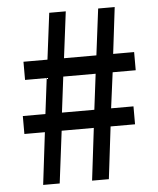

<svg xmlns="http://www.w3.org/2000/svg" viewBox="-52 -776 675 821"><g transform="rotate(-5 285.0 -365.5)"><path d="M100 0 127 -224H39V-301H136L155 -454H62V-532H165L190 -731H261L236 -532H375L400 -731H471L447 -532H537V-454H438L418 -301H514V-224H409L382 0H310L337 -224H199L171 0ZM207 -301H346L365 -454H226Z"/></g></svg>

Font: Noto Sans JP Thin Medium
Style: Regular
Weight: 500
Version: Version 2.004-H2;hotconv 1.0.118;makeotfexe 2.5.65603